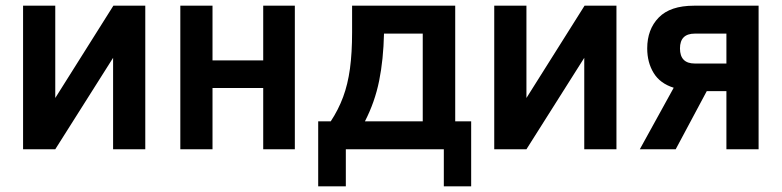

<svg xmlns="http://www.w3.org/2000/svg" viewBox="-20 -524 2745 674"><path d="M61 0V-504H174V-180L378 -504H490V0H377V-321L174 0Z M613 0V-504H726V-312H904V-504H1015V0H904V-215H726V0Z M1097 130V-98H1141Q1168 -139 1184.5 -183.5Q1201 -228 1208.5 -283Q1216 -338 1216 -411V-504H1578V-98H1634V130H1538V0H1194V130ZM1261 -98H1464V-406H1328Q1326 -315 1311 -240.5Q1296 -166 1261 -98Z M1715 0V-504H1828V-180L2032 -504H2144V0H2031V-321L1828 0Z M2226 0 2345 -216Q2297 -231 2274.5 -268Q2252 -305 2252 -354Q2252 -421 2292.5 -462.5Q2333 -504 2416 -504H2643V0H2530V-204H2461L2352 0ZM2419 -301H2530V-406H2419Q2367 -406 2367 -354Q2367 -301 2419 -301Z"/></svg>

Font: Zen Kaku Gothic New
Style: Bold
Weight: 700
Designer: Yoshimichi Ohira
Foundry: Positype
Version: Version 1.002